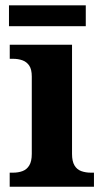

<svg xmlns="http://www.w3.org/2000/svg" viewBox="-20 -705 392 725"><path d="M16.6 0V-53H29Q49.3 -53 65.2 -59Q81.1 -64.9 90.5 -80.3Q100 -95.7 100 -124.1V-416.1Q100 -443.2 90.3 -457.4Q80.5 -471.7 64.6 -477.3Q48.7 -483 29 -483H16.8V-536H252V-123.9Q252 -95.8 261.3 -80.3Q270.5 -64.8 286.9 -58.9Q303.3 -53 323 -53H334.8V0ZM13.9 -606.1V-684.9H303.9V-606.1Z"/></svg>

Font: Noto Serif Gurmukhi
Style: Regular
Weight: 400
Designer: Vaibhav Singh and the Monotype Design Team
Foundry: Monotype Imaging Inc.
Version: Version 2.003